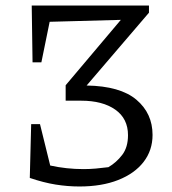

<svg xmlns="http://www.w3.org/2000/svg" viewBox="-20 -668 625 696"><path d="M88 -23 93 -218H125L162 -68Q221 -55 283 -55Q305 -55 327.5 -57Q350 -59 373 -62Q402 -79 423 -106.5Q444 -134 444 -178Q444 -238 398 -270.5Q352 -303 274 -303H218V-359L418 -596L160 -589L130 -442H98L95 -648H520V-622L294 -358Q416 -356 474.5 -306.5Q533 -257 533 -179Q533 -123 500.5 -81Q468 -39 408.5 -15.5Q349 8 268 8Q225 8 181.5 1Q138 -6 88 -23Z"/></svg>

Font: Piazzolla
Style: Regular
Weight: 400
Designer: Juan Pablo del Peral
Foundry: Huerta Tipografica
Version: Version 1.330